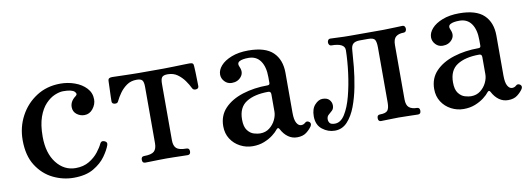

<svg xmlns="http://www.w3.org/2000/svg" viewBox="-44 -673 2526 917"><g transform="rotate(-10 1219.0 -215.0)"><path d="M255 12Q203 12 155 -11.5Q107 -35 76 -83.5Q45 -132 45 -207Q45 -270 73.5 -323.5Q102 -377 152.5 -409.5Q203 -442 269 -442Q305 -442 338.5 -430Q372 -418 393.5 -395Q415 -372 415 -340Q415 -316 398.5 -295Q382 -274 357 -274Q336 -274 319.5 -287Q303 -300 303 -322Q303 -350 330 -370Q343 -379 330.5 -391.5Q318 -404 276 -404Q258 -404 235 -394.5Q212 -385 190.5 -362.5Q169 -340 155.5 -302Q142 -264 142 -207Q142 -127 179 -79.5Q216 -32 272 -32Q310 -32 337.5 -48.5Q365 -65 382.5 -87.5Q400 -110 407 -126Q414 -141 430 -134Q444 -128 439 -114Q431 -91 410 -61.5Q389 -32 351.5 -10Q314 12 255 12Z M603 0Q589 0 589 -16Q589 -32 603 -32Q639 -32 652 -44Q665 -56 665 -83V-357Q665 -380 658 -388.5Q651 -397 631 -397Q603 -397 583 -383Q563 -369 549 -349.5Q535 -330 526 -311Q522 -301 508.5 -302.5Q495 -304 495 -316Q495 -321 495.5 -340.5Q496 -360 497 -381.5Q498 -403 498 -412Q498 -423 503 -426.5Q508 -430 518 -430Q520 -430 535.5 -429.5Q551 -429 572 -428.5Q593 -428 613.5 -427.5Q634 -427 645 -427H767Q787 -427 816 -428Q845 -429 868 -429.5Q891 -430 893 -430Q904 -430 908.5 -426.5Q913 -423 913 -412Q914 -403 914.5 -381.5Q915 -360 915.5 -340.5Q916 -321 916 -316Q916 -304 903 -302.5Q890 -301 885 -311Q876 -330 862 -349.5Q848 -369 828.5 -383Q809 -397 781 -397Q761 -397 754 -388.5Q747 -380 747 -357V-83Q747 -56 760 -44Q773 -32 809 -32Q823 -32 823 -16Q823 0 809 0Q802 0 783.5 -0.5Q765 -1 743.5 -1.5Q722 -2 706 -2Q690 -2 668.5 -1.5Q647 -1 628.5 -0.5Q610 0 603 0Z M1123 12Q1091 12 1062.5 -3Q1034 -18 1017 -44.5Q1000 -71 1000 -106Q1000 -158 1033 -192.5Q1066 -227 1121.5 -244.5Q1177 -262 1243 -262Q1253 -262 1253 -272V-300Q1253 -350 1233 -378.5Q1213 -407 1175 -407Q1145 -407 1131 -399Q1117 -391 1126 -372Q1139 -344 1122.5 -323.5Q1106 -303 1077 -303Q1056 -303 1042 -318Q1028 -333 1028 -352Q1028 -374 1046 -394.5Q1064 -415 1098.5 -428.5Q1133 -442 1180 -442Q1262 -442 1299.5 -406Q1337 -370 1337 -306V-112Q1337 -78 1346 -62.5Q1355 -47 1368 -47Q1380 -47 1388 -55Q1398 -64 1410 -54Q1418 -46 1411 -34Q1401 -19 1384 -6Q1367 7 1339 7Q1315 7 1295.5 -7Q1276 -21 1263 -46Q1257 -58 1248 -47Q1240 -36 1222 -22Q1204 -8 1179 2Q1154 12 1123 12ZM1168 -42Q1195 -42 1214 -57Q1233 -72 1243 -93Q1253 -114 1253 -133V-217Q1253 -231 1240 -231Q1173 -231 1133.5 -206Q1094 -181 1094 -122Q1094 -87 1107.5 -69.5Q1121 -52 1138.5 -47Q1156 -42 1168 -42Z M1522 7Q1489 7 1461.5 -14.5Q1434 -36 1434 -78Q1434 -114 1452 -133.5Q1470 -153 1489 -153Q1512 -153 1522.5 -141Q1533 -129 1533 -114Q1533 -98 1524 -89.5Q1515 -81 1506 -73.5Q1497 -66 1497 -52Q1497 -42 1503 -34Q1509 -26 1528 -26Q1556 -26 1576.5 -58.5Q1597 -91 1610.5 -142.5Q1624 -194 1631.5 -252Q1639 -310 1640 -362Q1641 -397 1575 -397Q1569 -397 1565.5 -402Q1562 -407 1562 -413Q1562 -420 1565.5 -425Q1569 -430 1575 -430Q1586 -430 1614 -428.5Q1642 -427 1670 -427H1833Q1857 -427 1886.5 -428.5Q1916 -430 1926 -430Q1933 -430 1936.5 -425Q1940 -420 1940 -413Q1940 -407 1936.5 -402Q1933 -397 1926 -397Q1902 -397 1888.5 -386Q1875 -375 1875 -346V-83Q1875 -54 1888.5 -43Q1902 -32 1926 -32Q1940 -32 1940 -16Q1940 0 1926 0Q1916 0 1886.5 -1Q1857 -2 1833 -2Q1810 -2 1784 -1Q1758 0 1747 0Q1733 0 1733 -16Q1733 -32 1747 -32Q1775 -32 1784 -43Q1793 -54 1793 -81V-348Q1793 -375 1786.5 -386Q1780 -397 1754 -397H1714Q1692 -397 1681.5 -388Q1671 -379 1670 -357Q1668 -324 1663.5 -277.5Q1659 -231 1649.5 -181.5Q1640 -132 1624 -89.5Q1608 -47 1583 -20Q1558 7 1522 7Z M2146 12Q2114 12 2085.5 -3Q2057 -18 2040 -44.5Q2023 -71 2023 -106Q2023 -158 2056 -192.5Q2089 -227 2144.5 -244.5Q2200 -262 2266 -262Q2276 -262 2276 -272V-300Q2276 -350 2256 -378.5Q2236 -407 2198 -407Q2168 -407 2154 -399Q2140 -391 2149 -372Q2162 -344 2145.5 -323.5Q2129 -303 2100 -303Q2079 -303 2065 -318Q2051 -333 2051 -352Q2051 -374 2069 -394.5Q2087 -415 2121.5 -428.5Q2156 -442 2203 -442Q2285 -442 2322.5 -406Q2360 -370 2360 -306V-112Q2360 -78 2369 -62.5Q2378 -47 2391 -47Q2403 -47 2411 -55Q2421 -64 2433 -54Q2441 -46 2434 -34Q2424 -19 2407 -6Q2390 7 2362 7Q2338 7 2318.5 -7Q2299 -21 2286 -46Q2280 -58 2271 -47Q2263 -36 2245 -22Q2227 -8 2202 2Q2177 12 2146 12ZM2191 -42Q2218 -42 2237 -57Q2256 -72 2266 -93Q2276 -114 2276 -133V-217Q2276 -231 2263 -231Q2196 -231 2156.5 -206Q2117 -181 2117 -122Q2117 -87 2130.5 -69.5Q2144 -52 2161.5 -47Q2179 -42 2191 -42Z"/></g></svg>

Font: Zen Old Mincho
Style: Regular
Weight: 400
Designer: Yoshimichi Ohira
Foundry: Positype
Version: Version 1.001